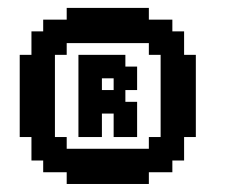

<svg xmlns="http://www.w3.org/2000/svg" viewBox="-20 -608 569 481"><path d="M205.9 -205.9H235.3V-176.5H205.9ZM205.9 -235.3H235.3V-205.9H205.9ZM176.5 -235.3H205.9V-205.9H176.5ZM147.1 -235.3H176.5V-205.9H147.1ZM117.6 -264.7H147.1V-235.3H117.6ZM88.2 -294.1H117.6V-264.7H88.2ZM88.2 -323.5H117.6V-294.1H88.2ZM58.8 -323.5H88.2V-294.1H58.8ZM88.2 -352.9H117.6V-323.5H88.2ZM58.8 -352.9H88.2V-323.5H58.8ZM29.4 -382.4H58.8V-352.9H29.4ZM88.2 -382.4H117.6V-352.9H88.2ZM58.8 -382.4H88.2V-352.9H58.8ZM58.8 -411.8H88.2V-382.4H58.8ZM88.2 -411.8H117.6V-382.4H88.2ZM88.2 -441.2H117.6V-411.8H88.2ZM58.8 -441.2H88.2V-411.8H58.8ZM88.2 -470.6H117.6V-441.2H88.2ZM176.5 -529.4H205.9V-500H176.5ZM205.9 -529.4H235.3V-500H205.9ZM205.9 -558.8H235.3V-529.4H205.9ZM235.3 -558.8H264.7V-529.4H235.3ZM235.3 -529.4H264.7V-500H235.3ZM264.7 -529.4H294.1V-500H264.7ZM294.1 -529.4H323.5V-500H294.1ZM382.4 -441.2H411.8V-411.8H382.4ZM411.8 -382.4H441.2V-352.9H411.8ZM382.4 -411.8H411.8V-382.4H382.4ZM382.4 -382.4H411.8V-352.9H382.4ZM117.6 -500H147.1V-470.6H117.6ZM147.1 -529.4H176.5V-500H147.1ZM176.5 -558.8H205.9V-529.4H176.5ZM205.9 -588.2H235.3V-558.8H205.9ZM29.4 -411.8H58.8V-382.4H29.4ZM235.3 -588.2H264.7V-558.8H235.3ZM264.7 -558.8H294.1V-529.4H264.7ZM294.1 -558.8H323.5V-529.4H294.1ZM323.5 -529.4H352.9V-500H323.5ZM352.9 -500H382.4V-470.6H352.9ZM382.4 -470.6H411.8V-441.2H382.4ZM411.8 -411.8H441.2V-382.4H411.8ZM411.8 -441.2H441.2V-411.8H411.8ZM29.4 -352.9H58.8V-323.5H29.4ZM176.5 -205.9H205.9V-176.5H176.5ZM205.9 -176.5H235.3V-147.1H205.9ZM382.4 -352.9H411.8V-323.5H382.4ZM411.8 -352.9H441.2V-323.5H411.8ZM441.2 -411.8H470.6V-382.4H441.2ZM441.2 -352.9H470.6V-323.5H441.2ZM235.3 -235.3H264.7V-205.9H235.3ZM411.8 -323.5H441.2V-294.1H411.8ZM382.4 -294.1H411.8V-264.7H382.4ZM352.9 -264.7H382.4V-235.3H352.9ZM323.5 -235.3H352.9V-205.9H323.5ZM294.1 -205.9H323.5V-176.5H294.1ZM264.7 -176.5H294.1V-147.1H264.7ZM235.3 -176.5H264.7V-147.1H235.3ZM235.3 -205.9H264.7V-176.5H235.3ZM264.7 -205.9H294.1V-176.5H264.7ZM382.4 -323.5H411.8V-294.1H382.4ZM294.1 -235.3H323.5V-205.9H294.1ZM264.7 -235.3H294.1V-205.9H264.7ZM88.2 -500H117.6V-470.6H88.2ZM58.8 -470.6H88.2V-441.2H58.8ZM58.8 -500H88.2V-470.6H58.8ZM117.6 -529.4H147.1V-500H117.6ZM88.2 -529.4H117.6V-500H88.2ZM29.4 -441.2H58.8V-411.8H29.4ZM147.1 -558.8H176.5V-529.4H147.1ZM117.6 -558.8H147.1V-529.4H117.6ZM176.5 -588.2H205.9V-558.8H176.5ZM58.8 -264.7H88.2V-235.3H58.8ZM88.2 -235.3H117.6V-205.9H88.2ZM117.6 -205.9H147.1V-176.5H117.6ZM147.1 -205.9H176.5V-176.5H147.1ZM176.5 -176.5H205.9V-147.1H176.5ZM117.6 -235.3H147.1V-205.9H117.6ZM88.2 -264.7H117.6V-235.3H88.2ZM58.8 -294.1H88.2V-264.7H58.8ZM29.4 -323.5H58.8V-294.1H29.4ZM294.1 -176.5H323.5V-147.1H294.1ZM411.8 -264.7H441.2V-235.3H411.8ZM411.8 -294.1H441.2V-264.7H411.8ZM441.2 -323.5H470.6V-294.1H441.2ZM323.5 -205.9H352.9V-176.5H323.5ZM352.9 -235.3H382.4V-205.9H352.9ZM382.4 -235.3H411.8V-205.9H382.4ZM382.4 -264.7H411.8V-235.3H382.4ZM352.9 -205.9H382.4V-176.5H352.9ZM294.1 -588.2H323.5V-558.8H294.1ZM323.5 -558.8H352.9V-529.4H323.5ZM352.9 -558.8H382.4V-529.4H352.9ZM382.4 -529.4H411.8V-500H382.4ZM411.8 -500H441.2V-470.6H411.8ZM411.8 -470.6H441.2V-441.2H411.8ZM441.2 -441.2H470.6V-411.8H441.2ZM382.4 -500H411.8V-470.6H382.4ZM352.9 -529.4H382.4V-500H352.9ZM441.2 -382.4H470.6V-352.9H441.2ZM264.7 -588.2H294.1V-558.8H264.7ZM176.5 -441.2H205.9V-411.8H176.5ZM205.9 -441.2H235.3V-411.8H205.9ZM205.9 -411.8H235.3V-382.4H205.9ZM205.9 -382.4H235.3V-352.9H205.9ZM205.9 -352.9H235.3V-323.5H205.9ZM205.9 -323.5H235.3V-294.1H205.9ZM176.5 -323.5H205.9V-294.1H176.5ZM176.5 -352.9H205.9V-323.5H176.5ZM176.5 -382.4H205.9V-352.9H176.5ZM176.5 -411.8H205.9V-382.4H176.5ZM235.3 -441.2H264.7V-411.8H235.3ZM264.7 -441.2H294.1V-411.8H264.7ZM294.1 -441.2H323.5V-411.8H294.1ZM294.1 -411.8H323.5V-382.4H294.1ZM264.7 -382.4H294.1V-352.9H264.7ZM264.7 -411.8H294.1V-382.4H264.7ZM264.7 -352.9H294.1V-323.5H264.7ZM294.1 -323.5H323.5V-294.1H294.1ZM235.3 -352.9H264.7V-323.5H235.3ZM264.7 -323.5H294.1V-294.1H264.7ZM294.1 -352.9H323.5V-323.5H294.1ZM235.3 -382.4H264.7V-352.9H235.3ZM264.7 -470.6H294.1V-441.2H264.7ZM235.3 -470.6H264.7V-441.2H235.3ZM205.9 -470.6H235.3V-441.2H205.9ZM176.5 -470.6H205.9V-441.2H176.5ZM176.5 -294.1H205.9V-264.7H176.5ZM205.9 -294.1H235.3V-264.7H205.9ZM294.1 -294.1H323.5V-264.7H294.1ZM264.7 -294.1H294.1V-264.7H264.7ZM29.4 -470.6H58.8V-441.2H29.4ZM147.1 -588.2H176.5V-558.8H147.1ZM88.2 -558.8H117.6V-529.4H88.2ZM58.8 -529.4H88.2V-500H58.8ZM29.4 -294.1H58.8V-264.7H29.4ZM58.8 -235.3H88.2V-205.9H58.8ZM88.2 -205.9H117.6V-176.5H88.2ZM147.1 -176.5H176.5V-147.1H147.1ZM323.5 -176.5H352.9V-147.1H323.5ZM382.4 -205.9H411.8V-176.5H382.4ZM411.8 -235.3H441.2V-205.9H411.8ZM441.2 -294.1H470.6V-264.7H441.2ZM441.2 -470.6H470.6V-441.2H441.2ZM411.8 -529.4H441.2V-500H411.8ZM382.4 -558.8H411.8V-529.4H382.4ZM323.5 -588.2H352.9V-558.8H323.5Z"/></svg>

Font: Jersey 20
Style: Regular
Weight: 400
Designer: Sarah Cadigan-Fried
Version: Version 1.000; ttfautohint (v1.8.4.7-5d5b)